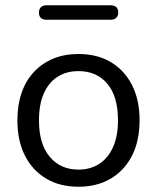

<svg xmlns="http://www.w3.org/2000/svg" viewBox="-20 -700 596 729"><path d="M278 9Q207 9 155 -22Q103 -53 74.5 -109.5Q46 -166 46 -243Q46 -301 62 -347.5Q78 -394 109 -427Q140 -460 182.5 -477.5Q225 -495 278 -495Q349 -495 401 -464Q453 -433 481.5 -376.5Q510 -320 510 -243Q510 -185 494 -139Q478 -93 447 -59.5Q416 -26 373.5 -8.5Q331 9 278 9ZM278 -56Q323 -56 357 -78Q391 -100 409.5 -142Q428 -184 428 -243Q428 -334 387.5 -382Q347 -430 278 -430Q232 -430 198.5 -408.5Q165 -387 146.5 -345.5Q128 -304 128 -243Q128 -153 169 -104.5Q210 -56 278 -56ZM157 -625Q128 -625 128 -652Q128 -666 135.5 -673Q143 -680 157 -680H399Q429 -680 429 -652Q429 -640 421.5 -632.5Q414 -625 399 -625Z"/></svg>

Font: Nunito
Style: Regular
Weight: 400
Designer: Vernon Adams
Foundry: Vernon Adams
Version: Version 3.602